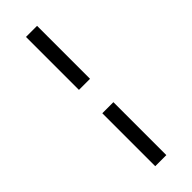

<svg xmlns="http://www.w3.org/2000/svg" viewBox="-309 -784 999 999"><g transform="rotate(-45 191.0 -284.5)"><path d="M231.9 -370.1H150.4V-759.8H231.9ZM231.9 191.4H150.4V-198.2H231.9Z"/></g></svg>

Font: SG Kara Bold
Style: Regular
Weight: 400
Designer: Damoon Khanjanzadeh
Version: Version 1.000